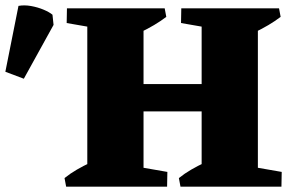

<svg xmlns="http://www.w3.org/2000/svg" viewBox="-219 -697 1094 717"><path d="M107 0V-666H317V0ZM258 -281V-383H602V-281ZM534 0V-666H744V0ZM168 -587 30 -611 31 -666H171ZM303 -575 302 -666H396L402 -634Q381 -618 356.5 -603.5Q332 -589 303 -575ZM595 -587 457 -611 458 -666H598ZM730 -575 729 -666H823L829 -634Q808 -618 783.5 -603.5Q759 -589 730 -575ZM28 0 22 -32Q43 -49 68 -63.5Q93 -78 121 -91L122 0ZM265 0 268 -79 406 -55 405 0ZM455 0 449 -32Q470 -49 495 -63.5Q520 -78 548 -91L549 0ZM692 0 695 -79 833 -55 832 0ZM-130 -403 -199 -429 -150 -675Q-128 -679 -103 -674.5Q-78 -670 -56.5 -661Q-35 -652 -23 -642L-19 -604Z"/></svg>

Font: Eczar ExtraBold
Style: Regular
Weight: 800
Designer: Vaibhav Singh
Foundry: Rosetta Type Foundry
Version: Version 2.000